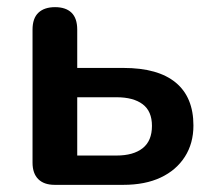

<svg xmlns="http://www.w3.org/2000/svg" viewBox="-20 -517 593 537"><path d="M133 0Q103 0 87 -16Q71 -32 71 -62V-434Q71 -466 87.5 -481.5Q104 -497 134 -497Q164 -497 180 -481.5Q196 -466 196 -434V-327H325Q422 -327 471.5 -286Q521 -245 521 -166Q521 -116 497 -78.5Q473 -41 429.5 -20.5Q386 0 325 0ZM196 -82H306Q353 -82 379 -102.5Q405 -123 405 -165Q405 -206 379 -225.5Q353 -245 306 -245H196Z"/></svg>

Font: Nunito
Style: Bold
Weight: 700
Designer: Vernon Adams
Foundry: Vernon Adams
Version: Version 3.602